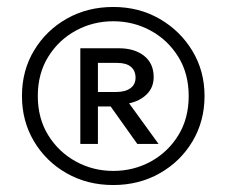

<svg xmlns="http://www.w3.org/2000/svg" viewBox="-20 -768 650 551"><path d="M305 -237Q230.5 -237 171.2 -270.8Q112 -304.5 77.5 -362.5Q43 -420.5 43 -492.5Q43 -565.5 77.8 -623.2Q112.5 -681 171.8 -714.5Q231 -748 305 -748Q379 -748 438.2 -713.8Q497.5 -679.5 532.2 -621.8Q567 -564 567 -492.5Q567 -420.5 532.5 -362.5Q498 -304.5 438.5 -270.8Q379 -237 305 -237ZM305 -277.5Q363.5 -277.5 412.8 -304.5Q462 -331.5 491.8 -379.8Q521.5 -428 521.5 -492.5Q521.5 -557 491.5 -605.2Q461.5 -653.5 412.2 -680.2Q363 -707 305 -707Q247 -707 197.8 -680.2Q148.5 -653.5 118.5 -605.2Q88.5 -557 88.5 -492.5Q88.5 -428 118.5 -379.8Q148.5 -331.5 197.8 -304.5Q247 -277.5 305 -277.5ZM210.5 -355V-629.5H321Q366 -629.5 393.5 -607.8Q421 -586 421 -547Q421 -517 401.2 -497.5Q381.5 -478 350.5 -471.5L435 -355H374L297.5 -462.5H261V-355ZM261 -504H313Q339.5 -504 354.2 -514.8Q369 -525.5 369 -545Q369 -565 355.8 -576.2Q342.5 -587.5 316.5 -587.5H261Z"/></svg>

Font: Geologica EX Med
Style: Regular
Weight: 500
Designer: Sindre Bremnes, Frode Helland
Foundry: Monokrom Skriftforlag AS
Version: Version 1.010;gftools[0.9.28]